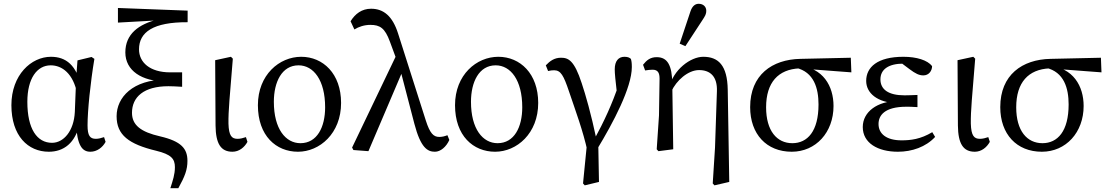

<svg xmlns="http://www.w3.org/2000/svg" viewBox="-20 -786 5840 1011"><path d="M237 13C315 13 377 -32 400 -137L380 -138C386 -17 414 13 456 13C490 13 520 -9 536 -39L528 -64C514 -59 498 -55 485 -55C454 -55 441 -71 441 -126C441 -203 456 -350 477 -476L462 -486L388 -468L381 -374L374 -196C369 -96 315 -34 254 -34C175 -34 124 -107 124 -250C124 -373 175 -442 247 -442C306 -442 366 -400 387 -290L410 -320C385 -445 326 -487 248 -487C145 -487 40 -392 40 -232C40 -71 127 13 237 13Z M877 205H919C954 142 967 107 967 61C967 -3 935 -42 823 -68C722 -91 675 -127 675 -192C675 -275 737 -332 867 -332C886 -332 904 -331 939 -329V-405C918 -405 897 -405 876 -405C769 -405 712 -458 712 -526C712 -617 787 -670 968 -669V-730L601 -744V-667L798 -678L813 -684C710 -659 640 -607 640 -510C640 -414 727 -357 854 -357V-367C679 -367 594 -273 594 -174C594 -75 658 -27 803 8C881 27 901 50 901 94C901 133 890 164 877 205Z M1204 13C1239 13 1267 -10 1283 -39L1275 -64C1261 -59 1245 -55 1231 -55C1200 -55 1185 -71 1183 -135C1182 -204 1190 -278 1206 -477L1196 -487L1113 -469L1115 -125C1116 -29 1143 13 1204 13Z M1549 13C1663 13 1776 -83 1776 -244C1776 -398 1681 -487 1566 -487C1451 -487 1338 -392 1338 -232C1338 -71 1434 13 1549 13ZM1562 -32C1484 -32 1422 -107 1422 -250C1422 -354 1464 -442 1552 -442C1631 -442 1692 -364 1692 -221C1692 -117 1650 -32 1562 -32Z M1841 4 1920 10 2105 -424 2072 -506 1834 -9 1841 4ZM2270 13C2300 13 2330 -13 2346 -49L2336 -74C2320 -68 2308 -65 2293 -65C2263 -65 2244 -83 2222 -152L2076 -610C2047 -701 2000 -740 1934 -740C1885 -740 1850 -713 1826 -674L1846 -631C1869 -645 1898 -655 1930 -655C1981 -655 2007 -638 2033 -567L2088 -418L2162 -134C2195 -8 2231 13 2270 13Z M2587 13C2701 13 2814 -83 2814 -244C2814 -398 2719 -487 2604 -487C2489 -487 2376 -392 2376 -232C2376 -71 2472 13 2587 13ZM2600 -32C2522 -32 2460 -107 2460 -250C2460 -354 2502 -442 2590 -442C2669 -442 2730 -364 2730 -221C2730 -117 2688 -32 2600 -32Z M3050 180 3059 190 3134 172 3130 -42 3122 -47C3091 -192 3064 -285 3043 -348C3004 -468 2973 -482 2934 -482C2899 -482 2876 -465 2854 -442L2866 -412C2878 -415 2888 -416 2898 -416C2933 -416 2948 -388 2976 -305C3011 -201 3050 -98 3074 13L3075 -73L3050 180ZM3124 0C3209 -140 3307 -325 3307 -433C3307 -456 3305 -466 3302 -476C3295 -482 3287 -487 3268 -487C3237 -487 3217 -465 3217 -421C3217 -399 3220 -369 3231 -272L3241 -347C3200 -233 3167 -158 3103 -40L3124 0Z M3438 0 3447 10 3525 0 3520 -345C3519 -442 3495 -485 3438 -485C3404 -485 3385 -469 3366 -445L3377 -415C3390 -417 3403 -419 3416 -419C3445 -419 3453 -401 3453 -372L3450 -178L3438 0ZM3733 180 3742 190 3820 172 3812 -313C3810 -443 3762 -487 3683 -487C3617 -487 3524 -420 3502 -320L3515 -304C3541 -362 3603 -417 3661 -417C3720 -417 3758 -383 3755 -305L3745 -9L3733 180ZM3559 -556 3589 -543 3678 -679C3694 -703 3699 -713 3699 -729C3699 -751 3683 -766 3659 -766C3642 -766 3626 -756 3616 -727L3559 -556Z M4149 13C4276 13 4369 -89 4369 -228C4369 -332 4315 -430 4183 -441L4171 -429C4266 -407 4290 -321 4290 -236C4290 -95 4232 -32 4152 -32C4071 -32 4014 -97 4014 -221C4014 -352 4078 -421 4190 -426L4199 -425L4463 -405L4460 -482L4194 -476C4046 -473 3930 -392 3930 -222C3930 -80 4016 13 4149 13Z M4708 13C4782 13 4855 -12 4904 -65L4889 -90C4827 -53 4776 -47 4727 -47C4647 -47 4606 -82 4606 -133C4606 -177 4636 -224 4753 -224C4768 -224 4778 -224 4811 -222V-286C4781 -285 4763 -284 4743 -284C4658 -284 4616 -315 4616 -368C4616 -421 4659 -451 4738 -451C4758 -451 4775 -449 4798 -444L4788 -461H4717L4769 -422C4801 -398 4820 -389 4842 -389C4871 -389 4888 -413 4888 -438C4864 -469 4807 -487 4737 -487C4600 -487 4541 -432 4541 -360C4541 -296 4599 -246 4704 -242V-254C4601 -253 4523 -198 4523 -117C4523 -33 4602 13 4708 13Z M5113 13C5148 13 5176 -10 5192 -39L5184 -64C5170 -59 5154 -55 5140 -55C5109 -55 5094 -71 5092 -135C5091 -204 5099 -278 5115 -477L5105 -487L5022 -469L5024 -125C5025 -29 5052 13 5113 13Z M5466 13C5593 13 5686 -89 5686 -228C5686 -332 5632 -430 5500 -441L5488 -429C5583 -407 5607 -321 5607 -236C5607 -95 5549 -32 5469 -32C5388 -32 5331 -97 5331 -221C5331 -352 5395 -421 5507 -426L5516 -425L5780 -405L5777 -482L5511 -476C5363 -473 5247 -392 5247 -222C5247 -80 5333 13 5466 13Z"/></svg>

Font: Source Serif Variable
Style: Regular
Weight: 389
Designer: Frank Grießhammer
Foundry: Adobe Systems Incorporated
Version: Version 3.001;hotconv 1.0.111;makeotfexe 2.5.65597